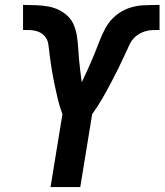

<svg xmlns="http://www.w3.org/2000/svg" viewBox="-20 -755 664 775"><path d="M184 0 232 -294Q221 -323 213.5 -354Q206 -385 199.5 -417Q193 -449 188 -480.5Q183 -512 179 -545Q179 -546 179 -546Q179 -546 179 -547Q177 -560 175.5 -573.5Q174 -587 168 -598Q162 -609 152 -617Q142 -625 129 -629Q116 -633 102.5 -633.5Q89 -634 75 -634Q75 -634 75 -634Q75 -634 75 -634H74Q74 -634 74 -634Q74 -634 74 -634H73V-735H74Q75 -735 76 -735Q77 -735 79 -735Q103 -735 127 -734Q151 -733 174 -729Q197 -725 217.5 -715Q238 -705 254 -689.5Q270 -674 278.5 -653Q287 -632 290.5 -609Q294 -586 295.5 -562.5Q297 -539 299 -515.5Q301 -492 304 -469Q307 -446 310 -423Q323 -450 335.5 -477.5Q348 -505 359.5 -533Q371 -561 381.5 -589Q392 -617 407 -644Q422 -671 446.5 -691.5Q471 -712 499.5 -722Q528 -732 557 -733.5Q586 -735 615 -735Q617 -735 619.5 -735Q622 -735 624 -735V-634H623Q623 -634 623 -634Q623 -634 623 -634Q623 -634 622.5 -634Q622 -634 622 -634Q608 -634 594.5 -633.5Q581 -633 567 -629Q553 -625 540 -617Q527 -609 517.5 -598Q508 -587 502 -573.5Q496 -560 490 -547H489Q489 -546 489 -546Q489 -546 489 -545Q474 -512 458.5 -480.5Q443 -449 426 -417Q409 -385 391 -354Q373 -323 352 -294L304 0Z"/></svg>

Font: Iosevka SS04 Extended
Style: Bold Italic
Weight: 700
Width: 7
Italic angle: -9°
Monospace: yes
Designer: Belleve Invis
Foundry: Belleve Invis
Version: Version 19.0.0; ttfautohint (v1.8.4)